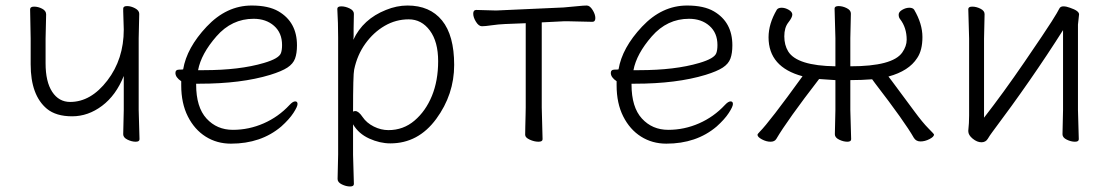

<svg xmlns="http://www.w3.org/2000/svg" viewBox="-20 -504 4015 695"><path d="M426 -18 428 -106V-229Q400 -159 349.5 -121Q299 -83 241 -83Q183 -83 150 -110Q91 -159 91 -271V-364L89 -470Q89 -480 103.5 -480Q118 -480 132.5 -472.5Q147 -465 147 -452L145 -364V-275Q145 -208 169 -171.5Q193 -135 234 -135Q309 -135 368.5 -212.5Q428 -290 428 -397L426 -463V-473Q426 -482 440 -482Q454 -482 469 -474Q484 -466 484 -454L482 -365V-106L485 0Q485 9 471 9Q457 9 441.5 1.5Q426 -6 426 -18Z M690 -201V-198Q690 -116 727.5 -75Q765 -34 823 -34Q881 -34 934.5 -57.5Q988 -81 1028 -124Q1040 -137 1048.5 -137Q1057 -137 1057 -127.5Q1057 -118 1042 -95Q1027 -72 998 -46Q925 16 816 16Q765 16 724.5 -9.5Q684 -35 660 -82.5Q636 -130 636 -195V-210Q615 -224 615 -240Q615 -252 629 -252Q643 -252 643 -253Q656 -331 728 -407.5Q800 -484 891 -484Q952 -484 988 -463Q1055 -424 1055 -340Q1055 -311 1048 -292Q1041 -273 1020.5 -259.5Q1000 -246 958 -233Q853 -201 702 -201ZM718 -250Q847 -250 935 -276Q990 -292 997 -312Q1001 -323 1001 -341Q1001 -385 972 -410.5Q943 -436 898 -436Q819 -436 763.5 -372.5Q708 -309 697 -250Z M1202 144 1204 55V-368Q1204 -421 1201 -472Q1201 -481 1215.5 -481Q1230 -481 1245.5 -473.5Q1261 -466 1261 -454Q1261 -454 1260 -401Q1260 -401 1260 -372L1259 -360Q1294 -435 1377 -468Q1416 -484 1455 -484Q1536 -484 1580 -430Q1624 -376 1624 -269Q1624 -162 1559 -73.5Q1494 15 1393 15Q1355 15 1316.5 -2.5Q1278 -20 1258 -54V56L1261 162Q1261 171 1247 171Q1233 171 1217.5 163.5Q1202 156 1202 144ZM1258 -100Q1262 -102 1266 -102Q1278 -102 1292.5 -80.5Q1307 -59 1333 -46Q1359 -33 1386 -33Q1440 -33 1480.5 -67.5Q1521 -102 1543.5 -157Q1566 -212 1566 -282.5Q1566 -353 1536 -393.5Q1506 -434 1459.5 -434Q1413 -434 1372.5 -410.5Q1332 -387 1302.5 -346Q1273 -305 1262 -252Q1258 -235 1258 -100Z M1941 -115 1944 0Q1944 9 1929 9Q1914 9 1897.5 1.5Q1881 -6 1881 -16Q1881 -26 1881.5 -46.5Q1882 -67 1882.5 -87.5Q1883 -108 1883 -115V-420L1808 -417Q1784 -416 1760 -412.5Q1736 -409 1724.5 -409Q1713 -409 1703 -425Q1693 -441 1693 -454.5Q1693 -468 1704 -468L1776 -466L2020 -477Q2045 -479 2069 -481.5Q2093 -484 2104 -484Q2115 -484 2125 -468Q2135 -452 2135 -438.5Q2135 -425 2124 -425Q2124 -425 2038 -427H2021L1941 -423Z M2266 -201V-198Q2266 -116 2303.5 -75Q2341 -34 2399 -34Q2457 -34 2510.5 -57.5Q2564 -81 2604 -124Q2616 -137 2624.5 -137Q2633 -137 2633 -127.5Q2633 -118 2618 -95Q2603 -72 2574 -46Q2501 16 2392 16Q2341 16 2300.5 -9.5Q2260 -35 2236 -82.5Q2212 -130 2212 -195V-210Q2191 -224 2191 -240Q2191 -252 2205 -252Q2219 -252 2219 -253Q2232 -331 2304 -407.5Q2376 -484 2467 -484Q2528 -484 2564 -463Q2631 -424 2631 -340Q2631 -311 2624 -292Q2617 -273 2596.5 -259.5Q2576 -246 2534 -233Q2429 -201 2278 -201ZM2294 -250Q2423 -250 2511 -276Q2566 -292 2573 -312Q2577 -323 2577 -341Q2577 -385 2548 -410.5Q2519 -436 2474 -436Q2395 -436 2339.5 -372.5Q2284 -309 2273 -250Z M3002 -18 3004 -106V-214Q2989 -215 2974 -216Q2959 -217 2945 -218Q2830 -69 2790 -1Q2784 9 2769 9Q2754 9 2738 0.5Q2722 -8 2722 -16Q2722 -19 2730 -27Q2765 -62 2885 -228Q2762 -261 2762 -369Q2762 -418 2792 -469Q2797 -476 2809.5 -476Q2822 -476 2835 -468.5Q2848 -461 2848 -451Q2848 -441 2833.5 -422.5Q2819 -404 2819 -372.5Q2819 -341 2833 -318Q2865 -266 3004 -264V-366L3001 -473Q3001 -482 3015.5 -482Q3030 -482 3045 -474.5Q3060 -467 3060 -455L3058 -366V-264Q3211 -264 3246 -314Q3262 -337 3262 -360Q3262 -404 3238 -435Q3233 -441 3233 -451Q3233 -461 3246 -468.5Q3259 -476 3271.5 -476Q3284 -476 3289 -469Q3319 -418 3319 -370Q3319 -322 3300 -294Q3270 -247 3196 -227L3209 -210Q3222 -192 3240.5 -167.5Q3259 -143 3289.5 -101.5Q3320 -60 3340.5 -39.5Q3361 -19 3361 -17Q3361 -9 3344.5 -0.5Q3328 8 3312 8Q3296 8 3288 -5Q3255 -63 3148 -202L3137 -217Q3098 -214 3058 -214V-106L3061 0Q3061 9 3047 9Q3033 9 3017.5 1.5Q3002 -6 3002 -18Z M3826 -18 3828 -106V-395Q3714 -215 3572 -26Q3563 -14 3555.5 -1.5Q3548 11 3532.5 11Q3517 11 3501 -2Q3485 -15 3485 -29V-31Q3488 -58 3488 -86V-364L3485 -471Q3485 -480 3499.5 -480Q3514 -480 3529 -472.5Q3544 -465 3544 -453L3542 -364V-78Q3612 -168 3688 -279Q3764 -390 3787 -426.5Q3810 -463 3814 -472Q3818 -481 3829 -481Q3840 -481 3853 -476Q3886 -465 3886 -452L3882 -415V-106L3885 0Q3885 9 3871 9Q3857 9 3841.5 1.5Q3826 -6 3826 -18Z"/></svg>

Font: LXGW WenKai Light
Style: Regular
Weight: 300
Designer: LXGW / Fontworks Inc.
Foundry: LXGW / Fontworks Inc.
Version: Version 1.501; October 10, 2024